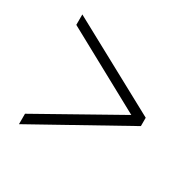

<svg xmlns="http://www.w3.org/2000/svg" viewBox="-102 -594 627 623"><g transform="rotate(30 212.0 -282.5)"><path d="M39.1 -77.1V-116.2L339.8 -285.2L39.1 -449.2V-488.3L384.8 -300.8V-269.5Z"/></g></svg>

Font: Post No Bills Colombo
Style: Light
Weight: 400
Designer: Kosala Senevirathne, Siva Puranthara, Lasantha Premarathna, Tharique Azeez
Foundry: Mooniak
Version: Version 1.220 ; ttfautohint (v1.5)